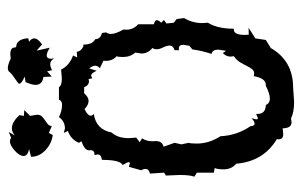

<svg xmlns="http://www.w3.org/2000/svg" viewBox="-159 -597 762 484"><g transform="rotate(-90 222.0 -355.0)"><path d="M207.5 5.4Q181.2 5.4 165.5 -2.4L156.2 -1Q140.6 -1 140.6 -23.4L126 -22Q112.8 -22 112.8 -33.7L113.3 -38.1Q57.1 -71.8 51.3 -140.6Q37.1 -152.3 37.1 -172.4Q37.1 -188 40.5 -194.8L28.8 -196.8V-239.7L18.6 -246.1Q22.9 -256.8 22.9 -282.7L21.5 -317.9L28.8 -322.3L26.4 -357.9Q38.1 -360.8 38.1 -369.1Q38.1 -375 34.7 -379.9L43.5 -411.1L51.8 -408.7Q55.2 -408.7 55.2 -411.6Q55.2 -415.5 47.9 -426.8Q61 -432.6 61 -479Q74.7 -481 74.7 -489.7L73.2 -497.6Q85.4 -497.6 85.4 -507.3L85 -511.7Q85 -522.5 107.9 -530.8L104 -537.1Q112.3 -557.1 133.8 -564.9L128.9 -575.2L140.1 -572.3Q158.2 -572.3 168.9 -587.4Q184.1 -579.6 199.7 -579.6Q210.4 -579.6 212.4 -587.4H244.1Q248.5 -580.1 266.1 -580.1L288.6 -582Q298.8 -561 324.2 -551.8L319.3 -541.5L333.5 -542.5Q334 -532.7 346.7 -525.9H351.6Q351.6 -502.4 365.2 -496.1Q365.2 -482.9 380.9 -479L382.3 -468.3Q378.4 -462.9 378.4 -456.5Q378.4 -444.8 389.6 -424.8L389.2 -417Q389.2 -399.9 402.8 -387.7V-348.1Q413.1 -345.7 413.1 -340.8Q413.1 -335.9 406.7 -329.6L413.6 -322.8L404.8 -316.4L406.7 -297.9L416 -290.5L418.5 -272Q405.8 -250.5 405.8 -226.6L406.7 -211.9Q391.6 -188 391.6 -146.5H389.2Q376 -146.5 376 -118.2L376.5 -108.9L394 -109.4L367.2 -92.3L363.3 -65.9L342.8 -53.2Q310.5 2.9 243.2 2.9ZM215.8 -55.7Q227.5 -55.7 247.6 -65.9H250Q266.6 -65.9 272 -96.2L278.3 -95.2Q285.6 -95.2 289.8 -100.6Q293.9 -106 297.9 -114Q301.8 -122.1 307.1 -130.9Q312.5 -139.6 322.3 -146.5L321.3 -154.8Q321.3 -165.5 330.1 -174.3L335.9 -166L338.9 -185.5Q338.9 -200.7 328.1 -202.6Q336.4 -228 339.4 -251L348.6 -258.8L351.1 -273.9Q351.1 -285.2 341.8 -285.2L337.4 -284.7V-295.9Q349.1 -299.3 349.1 -308.6Q349.1 -315.4 344.5 -324.7Q339.8 -334 339.8 -340.8Q339.8 -346.7 342.8 -352.1Q329.1 -362.8 329.1 -379.9L331.5 -395Q320.3 -407.7 320.3 -425.8Q320.3 -438.5 322.3 -441.9Q310.5 -452.1 310.5 -469.7L311 -475.1L292 -484.4Q298.3 -489.3 298.3 -496.1Q298.3 -502.9 291.5 -511.2L285.6 -492.2Q279.8 -506.3 272.9 -506.3L266.6 -503.4L264.6 -512.7L259.3 -511.7Q249 -511.7 244.1 -523.9H229Q219.2 -512.7 209.5 -512.7Q199.7 -512.7 189 -522.9Q172.4 -515.1 172.4 -507.3Q172.4 -502.9 176.8 -499.5Q137.7 -494.1 129.9 -454.6Q115.7 -439 115.7 -411.1L117.2 -392.6L105.5 -383.8L115.2 -377.9Q107.9 -366.7 107.9 -351.6L108.4 -343.8Q108.4 -326.7 94.2 -323.7L104 -295.9L100.1 -278.8L104 -260.3Q102.1 -256.3 102.1 -239.7Q102.1 -209 120.6 -180.2Q122.6 -138.2 146 -104.5Q146.5 -94.2 152.3 -94.2Q158.2 -94.2 166 -102.1L163.1 -90.3Q163.1 -85.9 166.5 -85.9L176.8 -90.3V-86.9Q176.8 -66.4 199.2 -65.9Q203.6 -55.7 215.8 -55.7ZM123.5 -603Q101.6 -606 85.2 -621.6Q68.8 -637.2 68.8 -657.7L87.9 -662.6Q70.8 -666.5 70.8 -676.3Q70.8 -687 84.5 -699Q98.1 -710.9 106.9 -710.9Q112.3 -710.9 116.7 -708L131.3 -713.9L122.6 -698.7Q131.3 -706.1 140.6 -706.1Q156.2 -706.1 173.8 -687L171.9 -675.8L186.5 -674.8L171.9 -660.2L174.8 -643.1Q174.8 -634.8 170.7 -630.6Q166.5 -626.5 161.4 -623Q156.2 -619.6 151.6 -616Q147 -612.3 146 -605.5L128.9 -612.8ZM316.9 -599.1Q311.5 -609.4 302.2 -609.4Q294.9 -609.4 287.1 -604.5L284.2 -617.2L271 -605.5L270 -626.5Q250 -629.4 250 -646.5Q250 -654.8 256.8 -671.4L271 -673.8Q252.9 -681.6 252.9 -687.5Q252.9 -689 256.8 -691.9Q279.3 -707 282.2 -711.7Q285.2 -716.3 292.5 -716.3Q300.8 -716.3 316.4 -709L327.1 -710Q344.2 -710 344.2 -699.2L345.2 -695.3Q365.2 -695.3 367.7 -665L358.9 -662.6Q367.2 -656.7 367.2 -649.9Q367.2 -640.6 352.1 -629.9L336.4 -643.6L343.8 -610.4Q331.5 -618.2 324.2 -618.2Q315.9 -618.2 315.9 -606.9Z"/></g></svg>

Font: Truetypewriter PolyglOTT
Style: Regular
Weight: 400
Designer: Sergey Beatoff a.k.a. Sam_T
Version: Version 3.76